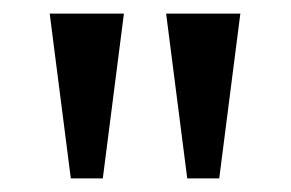

<svg xmlns="http://www.w3.org/2000/svg" viewBox="-20 -734 427 282"><path d="M84 -472 53 -714H162L131 -472ZM255 -472 224 -714H333L302 -472Z"/></svg>

Font: Noto Serif Lao Condensed Medium
Style: Regular
Weight: 500
Width: 3
Designer: Monotype Design Team
Foundry: Monotype Imaging Inc.
Version: Version 2.003; ttfautohint (v1.8.4.7-5d5b)